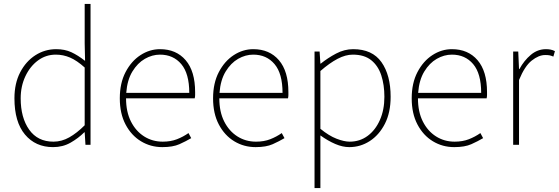

<svg xmlns="http://www.w3.org/2000/svg" viewBox="-20 -742 2864 984"><path d="M252 12Q162 12 108 -52.5Q54 -117 54 -238Q54 -315 83.5 -371.5Q113 -428 161.5 -459Q210 -490 268 -490Q312 -490 345.5 -474.5Q379 -459 416 -430L414 -520V-722H444V0H418L414 -64H412Q382 -34 342 -11Q302 12 252 12ZM254 -16Q296 -16 335 -38Q374 -60 414 -100V-396Q374 -432 339 -447Q304 -462 266 -462Q215 -462 174.5 -432Q134 -402 110 -351Q86 -300 86 -238Q86 -139 129.5 -77.5Q173 -16 254 -16Z M812 12Q752 12 702.5 -18Q653 -48 623.5 -104Q594 -160 594 -238Q594 -316 623.5 -372.5Q653 -429 700 -459.5Q747 -490 800 -490Q883 -490 931.5 -433.5Q980 -377 980 -270Q980 -263 980 -255Q980 -247 978 -238H626Q626 -169 651 -119.5Q676 -70 718.5 -43Q761 -16 814 -16Q855 -16 887 -28.5Q919 -41 946 -60L960 -34Q933 -18 899.5 -3Q866 12 812 12ZM800 -462Q760 -462 722.5 -440.5Q685 -419 658.5 -375.5Q632 -332 627 -266H950Q950 -365 909 -413.5Q868 -462 800 -462Z M1290 12Q1230 12 1180.5 -18Q1131 -48 1101.5 -104Q1072 -160 1072 -238Q1072 -316 1101.5 -372.5Q1131 -429 1178 -459.5Q1225 -490 1278 -490Q1361 -490 1409.5 -433.5Q1458 -377 1458 -270Q1458 -263 1458 -255Q1458 -247 1456 -238H1104Q1104 -169 1129 -119.5Q1154 -70 1196.5 -43Q1239 -16 1292 -16Q1333 -16 1365 -28.5Q1397 -41 1424 -60L1438 -34Q1411 -18 1377.5 -3Q1344 12 1290 12ZM1278 -462Q1238 -462 1200.5 -440.5Q1163 -419 1136.5 -375.5Q1110 -332 1105 -266H1428Q1428 -365 1387 -413.5Q1346 -462 1278 -462Z M1592 222V-478H1618L1622 -416H1624Q1660 -445 1702.5 -467.5Q1745 -490 1790 -490Q1888 -490 1935 -423.5Q1982 -357 1982 -246Q1982 -165 1952.5 -107.5Q1923 -50 1875 -19Q1827 12 1770 12Q1736 12 1698.5 -4Q1661 -20 1622 -48V222ZM1772 -16Q1824 -16 1864 -45.5Q1904 -75 1927 -127Q1950 -179 1950 -246Q1950 -307 1934 -356Q1918 -405 1882.5 -433.5Q1847 -462 1788 -462Q1751 -462 1710 -440.5Q1669 -419 1622 -378V-82Q1666 -46 1705 -31Q1744 -16 1772 -16Z M2308 12Q2248 12 2198.5 -18Q2149 -48 2119.5 -104Q2090 -160 2090 -238Q2090 -316 2119.5 -372.5Q2149 -429 2196 -459.5Q2243 -490 2296 -490Q2379 -490 2427.5 -433.5Q2476 -377 2476 -270Q2476 -263 2476 -255Q2476 -247 2474 -238H2122Q2122 -169 2147 -119.5Q2172 -70 2214.5 -43Q2257 -16 2310 -16Q2351 -16 2383 -28.5Q2415 -41 2442 -60L2456 -34Q2429 -18 2395.5 -3Q2362 12 2308 12ZM2296 -462Q2256 -462 2218.5 -440.5Q2181 -419 2154.5 -375.5Q2128 -332 2123 -266H2446Q2446 -365 2405 -413.5Q2364 -462 2296 -462Z M2610 0V-478H2636L2640 -388H2642Q2666 -432 2700.5 -461Q2735 -490 2778 -490Q2790 -490 2801 -488Q2812 -486 2824 -480L2816 -452Q2804 -457 2796 -458.5Q2788 -460 2774 -460Q2741 -460 2705 -431.5Q2669 -403 2640 -332V0Z"/></svg>

Font: Assistant ExtraLight
Style: Regular
Weight: 200
Designer: Hebrew By Ben Nathan, Latin by Paul Hunt
Version: Version 3.000